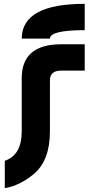

<svg xmlns="http://www.w3.org/2000/svg" viewBox="-20 -767 465 997"><path d="M419.9 -747.1V-610.4Q239.3 -610.4 239.3 -566.4H92.8Q93.8 -747.1 419.9 -747.1ZM4.9 210V67.9Q92.8 38.6 92.8 -85.4V-360.8Q92.8 -537.1 297.9 -537.1H419.9V-400.4H297.9Q239.3 -400.4 239.3 -350.1V-85.4Q239.3 66.4 155.8 136.2Q83.5 196.8 4.9 210Z"/></svg>

Font: New Shape
Style: Bold
Weight: 700
Designer: Wojciech Kalinowski "wmk69" (wmk69@o2.pl)
Foundry: Wojciech Kalinowski "wmk69" (wmk69@o2.pl)
Version: Version 2.1.1; 2021-05-14